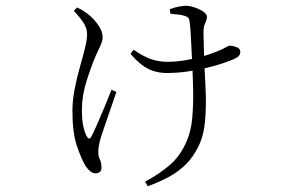

<svg xmlns="http://www.w3.org/2000/svg" viewBox="-20 -571 1040 668"><path d="M237 -533 248 -545Q261 -539 269 -534Q277 -529 285 -523Q293 -517 305.5 -504Q318 -491 327.5 -474.5Q337 -458 337 -441Q337 -429 329.5 -412.5Q322 -396 314 -379Q298 -342 281.5 -290.5Q265 -239 265 -189Q265 -155 269.5 -133.5Q274 -112 281 -98Q286 -89 290.5 -89Q295 -89 299 -98Q305 -109 317.5 -137.5Q330 -166 344 -199.5Q358 -233 368 -259L385 -251Q376 -225 365 -193Q354 -161 344.5 -133.5Q335 -106 331 -93Q327 -80 324.5 -67Q322 -54 322 -42Q322 -26 327.5 -16Q333 -6 333 13Q333 23 327 27.5Q321 32 313 32Q302 32 293.5 24.5Q285 17 278 7Q263 -18 247.5 -63.5Q232 -109 232 -185Q232 -221 239.5 -260Q247 -299 257.5 -336Q268 -373 275.5 -403Q283 -433 283 -452Q283 -472 271 -491Q259 -510 237 -533ZM434 -384 445 -398Q476 -376 503.5 -366Q531 -356 562 -356Q591 -356 622.5 -361Q654 -366 683.5 -374.5Q713 -383 735 -392Q757 -401 766 -406.5Q775 -412 779 -412Q790 -412 803 -407Q816 -402 816 -391Q816 -382 811 -376.5Q806 -371 795 -366Q779 -359 754 -350.5Q729 -342 697.5 -334.5Q666 -327 631 -322Q596 -317 559 -317Q537 -317 515.5 -323.5Q494 -330 474 -345Q454 -360 434 -384ZM573 -523 571 -539Q583 -544 599.5 -547.5Q616 -551 626 -551Q640 -551 657.5 -545Q675 -539 687.5 -530.5Q700 -522 700 -512Q700 -503 694 -491Q688 -479 688 -459Q688 -441 689 -410.5Q690 -380 691 -348Q693 -309 695.5 -256Q698 -203 693.5 -151Q689 -99 670 -61Q652 -24 626 1.5Q600 27 566.5 45Q533 63 494 77L485 61Q535 34 571.5 2.5Q608 -29 630 -81Q645 -116 649 -162.5Q653 -209 652 -256.5Q651 -304 649 -342Q648 -366 646.5 -396Q645 -426 643.5 -453Q642 -480 640 -492Q639 -505 635 -509Q631 -513 622 -516Q613 -519 599 -520.5Q585 -522 573 -523Z"/></svg>

Font: Noto Serif HK
Style: Regular
Weight: 200
Designer: Ryoko NISHIZUKA 西塚涼子 (kana & ideographs); Frank Grießhammer (Latin, Greek & Cyrillic); Wenlong ZHANG 张文龙 (bopomofo); San
Foundry: Adobe
Version: Version 2.001;hotconv 1.1.0;makeotfexe 2.6.0